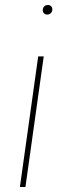

<svg xmlns="http://www.w3.org/2000/svg" viewBox="-20 -743 253 763"><path d="M167 -685.1Q159.7 -685.1 154.8 -690.2Q149.9 -695.3 149.9 -702.1Q149.9 -711.4 155.5 -717.3Q161.1 -723.1 170.9 -723.1Q178.2 -723.1 183.1 -718.3Q188 -713.4 188 -706.1Q188 -697.3 182.4 -691.2Q176.8 -685.1 167 -685.1ZM153.8 -519 81.1 0H59.1L131.8 -519Z"/></svg>

Font: Fira Sans Compressed Thin
Style: Italic
Weight: 100
Width: 3
Italic angle: -8°
Designer: Carrois Corporate & Edenspiekermann AG
Foundry: Carrois Corporate GbR & Edenspiekermann AG
Version: Version 4.203;PS 004.203;hotconv 1.0.88;makeotf.lib2.5.64775